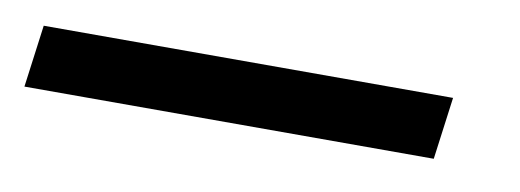

<svg xmlns="http://www.w3.org/2000/svg" viewBox="-74 22 493 182"><g transform="rotate(10 172.5 113.0)"><path d="M-41 83H353L345 143H-49Z"/></g></svg>

Font: Aleo
Style: Italic
Weight: 400
Italic angle: -7°
Designer: Alessio Laiso
Foundry: Alessio Laiso
Version: Version 2.001;gftools[0.9.29]